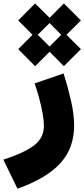

<svg xmlns="http://www.w3.org/2000/svg" viewBox="-143 -850 501 1142"><path d="M-34.7 -557.6 50.3 -643.1 -34.7 -728.5 65.9 -829.6 151.9 -744.1 236.8 -829.6 338.4 -728.5 252.4 -643.1 338.4 -557.6 236.8 -456.5 151.9 -542 65.9 -456.5ZM81.5 -643.1 151.9 -573.2 221.2 -643.1 151.9 -712.9ZM63 -354 235.4 -413.1Q261.7 -329.1 279.8 -249.3Q297.9 -169.4 297.9 -102.1Q297.9 30.3 216.3 120.4Q134.8 210.4 -39.1 272.5L-123 99.6Q-1.5 60.5 58.3 15.9Q118.2 -28.8 118.2 -102.1Q118.2 -132.3 110.6 -174.6Q103 -216.8 90.6 -263.7Q78.1 -310.5 63 -354Z"/></svg>

Font: Estedad-FD Black
Style: Regular
Weight: 900
Designer: Amin Abedi
Version: Version 7.3